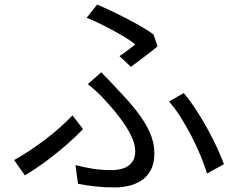

<svg xmlns="http://www.w3.org/2000/svg" viewBox="-20 -793 1040 842"><path d="M504 -547Q524 -560 543 -574.5Q562 -589 573 -598Q552 -616 516 -637Q480 -658 439 -679Q398 -700 360 -715L406 -773Q444 -757 490 -734.5Q536 -712 579.5 -688Q623 -664 653 -642L671 -590Q663 -583 648.5 -571.5Q634 -560 617.5 -547.5Q601 -535 584.5 -522.5Q568 -510 554 -500ZM311 -69Q349 -59 387 -53Q425 -47 472 -47Q495 -47 518.5 -54Q542 -61 557.5 -79.5Q573 -98 573 -130Q573 -156 561 -184.5Q549 -213 530 -242Q511 -271 488.5 -298.5Q466 -326 445 -349Q429 -367 408 -387Q387 -407 365 -424L424 -476Q443 -457 461.5 -437.5Q480 -418 498 -398Q545 -350 581 -303.5Q617 -257 637 -212Q657 -167 657 -121Q657 -76 640.5 -46Q624 -16 598 0Q572 16 542 22.5Q512 29 485 29Q438 29 397 24.5Q356 20 322 13ZM888 -32Q877 -68 859.5 -110.5Q842 -153 819.5 -196.5Q797 -240 772 -279.5Q747 -319 721 -348L786 -385Q812 -354 838 -314.5Q864 -275 888 -231.5Q912 -188 931 -147Q950 -106 962 -73ZM344 -227Q316 -197 275 -161Q234 -125 186 -89Q138 -53 89 -24L42 -91Q73 -108 108.5 -131.5Q144 -155 179.5 -182Q215 -209 245.5 -236.5Q276 -264 298 -287Z"/></svg>

Font: Farlight84_Sys_V01
Style: Regular
Weight: 400
Designer: Ryoko NISHIZUKA  (kana, bopomofo & ideographs); Paul D. Hunt (Latin, Greek & Cyrillic); Sandoll Communications , Soo-you
Foundry: Adobe
Version: Version 2.004;October 29, 2024;FontCreator 14.0.0.2814 64-bi